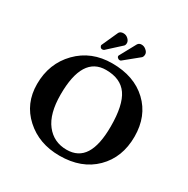

<svg xmlns="http://www.w3.org/2000/svg" viewBox="-191 -1026 1180 1205"><g transform="rotate(30 399.5 -423.5)"><path d="M383.8 -603Q212.9 -603 212.9 -327.1Q212.9 -188 268.6 -116.5Q324.2 -44.9 418 -44.9Q502.9 -44.9 544.4 -110.4Q585.9 -175.8 585.9 -310.1Q585.9 -464.8 537.8 -533.9Q489.7 -603 383.8 -603ZM747.1 -329.1Q747.1 -178.2 652.1 -84.2Q557.1 9.8 397.9 9.8Q249 9.8 150.4 -80.1Q51.8 -169.9 51.8 -310.1Q51.8 -459 148.9 -558.6Q246.1 -658.2 397 -658.2Q556.2 -658.2 651.6 -568.1Q747.1 -478 747.1 -329.1ZM435.5 -701.2Q431.6 -697.8 424.8 -698.2Q416.5 -698.2 409.7 -705.6Q402.8 -712.9 406.2 -721.2L469.7 -837.4Q478.5 -852.1 497.1 -852.1Q514.6 -852.1 528.3 -840.8Q547.4 -826.2 546.9 -809.1Q546.9 -793.9 538.6 -785.2ZM363.8 -856.9Q382.8 -856.9 397.5 -843Q412.1 -829.1 412.1 -814Q412.1 -797.9 403.3 -791L308.6 -704.6Q300.8 -702.1 297.9 -702.1Q287.6 -702.1 282.2 -710.4Q276.9 -718.8 279.3 -724.6L332.5 -842.3Q341.3 -856.9 363.8 -856.9Z"/></g></svg>

Font: Linux Biolinum
Style: Bold
Weight: 700
Designer: Philipp H. Poll
Foundry: Philipp H. Poll
Version: Version 1.3.2 ; ttfautohint (v0.9)